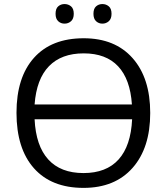

<svg xmlns="http://www.w3.org/2000/svg" viewBox="-20 -913 820 943"><path d="M717.8 -357.9Q717.8 -186.5 631.1 -88.4Q544.4 9.8 390.1 9.8Q232.4 9.8 146.7 -86.7Q61 -183.1 61 -358.9Q61 -533.2 147 -629.2Q232.9 -725.1 391.1 -725.1Q544.9 -725.1 631.3 -627.4Q717.8 -529.8 717.8 -357.9ZM390.1 -63Q502 -63 562.3 -129.6Q622.6 -196.3 628.9 -327.1H149.9Q156.2 -196.8 217 -129.9Q277.8 -63 390.1 -63ZM391.1 -650.9Q281.7 -650.9 220.5 -587.9Q159.2 -524.9 149.9 -399.9H627.9Q619.6 -523.9 560.1 -587.4Q500.5 -650.9 391.1 -650.9ZM252.9 -845.2Q252.9 -870.6 265.9 -881.8Q278.8 -893.1 296.9 -893.1Q315.4 -893.1 328.9 -881.8Q342.3 -870.6 342.3 -845.2Q342.3 -820.8 328.9 -808.8Q315.4 -796.9 296.9 -796.9Q278.8 -796.9 265.9 -808.8Q252.9 -820.8 252.9 -845.2ZM439 -845.2Q439 -870.6 451.9 -881.8Q464.8 -893.1 482.9 -893.1Q501 -893.1 514.4 -881.8Q527.8 -870.6 527.8 -845.2Q527.8 -820.8 514.4 -808.8Q501 -796.9 482.9 -796.9Q464.8 -796.9 451.9 -808.8Q439 -820.8 439 -845.2Z"/></svg>

Font: HunimalSansv1.5
Style: Regular
Weight: 400
Foundry: Ascender Corporation
Version: Version 1.10